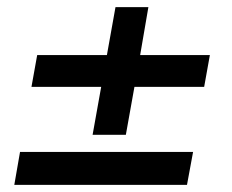

<svg xmlns="http://www.w3.org/2000/svg" viewBox="-20 -517 650 537"><path d="M239 -140 263 -274H68L84 -363H279L303 -497H395L372 -363H567L551 -274H356L332 -140ZM20 0 36 -92H520L503 0Z"/></svg>

Font: DeepMind Sans Medium
Style: Italic
Weight: 500
Italic angle: -10°
Designer: Jonny Pinhorn / Modifications: Colophon Foundry
Foundry: Colophon Foundry
Version: Version 1.002; ttfautohint (v1.8.2)